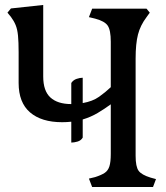

<svg xmlns="http://www.w3.org/2000/svg" viewBox="-20 -753 668 773"><path d="M267 -179V-263Q249 -261 230 -261Q147 -261 101 -300.5Q55 -340 55 -419V-543Q55 -584 52.5 -609.5Q50 -635 43 -652Q36 -669 24 -685L10 -702L24 -719L154 -733V-445Q154 -387 183 -360.5Q212 -334 267 -334V-419Q275 -431 288.5 -435.5Q302 -440 313 -440V-338Q353 -345 379 -363.5Q405 -382 426 -402V-585Q426 -632 413.5 -650Q401 -668 363 -678L338 -684L351 -718H570L583 -702L570 -684Q545 -651 535.5 -614Q526 -577 526 -517V-126Q526 -82 538 -65.5Q550 -49 586 -38L608 -32L596 0H351L338 -34L363 -40Q388 -48 401.5 -57Q415 -66 420.5 -83.5Q426 -101 426 -133V-333Q400 -314 373 -298Q346 -282 313 -272V-199Q306 -187 292 -183Q278 -179 267 -179Z"/></svg>

Font: Gabriela
Style: Regular
Weight: 400
Designer: Eduardo Rodriguez Tunni
Foundry: Eduardo Rodriguez Tunni
Version: Version 2.001;gftools[0.9.26]